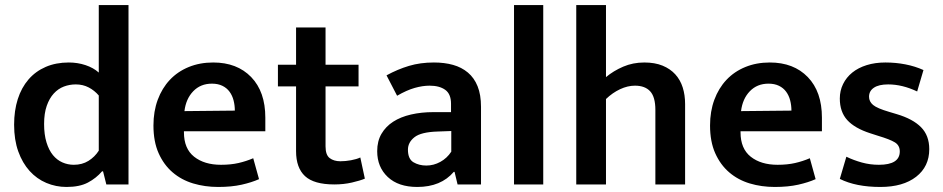

<svg xmlns="http://www.w3.org/2000/svg" viewBox="-20 -732 3742 762"><path d="M372 -712H490V0H402L389 -52H385Q362 -25 329 -7.5Q296 10 244 10Q202 10 164 -6Q126 -22 97.5 -53.5Q69 -85 52.5 -131Q36 -177 36 -237Q36 -293 50.5 -338.5Q65 -384 93 -416.5Q121 -449 161.5 -466.5Q202 -484 253 -484Q288 -484 319.5 -473.5Q351 -463 372 -444ZM372 -353Q355 -373 332 -385Q309 -397 281 -397Q256 -397 233.5 -388.5Q211 -380 193.5 -361Q176 -342 165.5 -312Q155 -282 155 -240Q155 -198 164.5 -167Q174 -136 190 -116.5Q206 -97 227.5 -87.5Q249 -78 273 -78Q306 -78 331 -93.5Q356 -109 372 -134Z M1033 -211H710V-207Q710 -142 750.5 -110Q791 -78 857 -78Q896 -78 926.5 -85Q957 -92 985 -104L1008 -21Q979 -8 939 1Q899 10 846 10Q793 10 746.5 -4Q700 -18 665 -48Q630 -78 609.5 -124Q589 -170 589 -234Q589 -290 606 -336Q623 -382 654 -415Q685 -448 729 -466Q773 -484 826 -484Q921 -484 977 -426Q1033 -368 1033 -265ZM912 -293Q912 -314 907 -333.5Q902 -353 891 -368Q880 -383 862.5 -391.5Q845 -400 821 -400Q776 -400 747 -370Q718 -340 712 -291Z M1403 -389H1272V-151Q1272 -117 1288.5 -104.5Q1305 -92 1331 -92Q1351 -92 1373 -96Q1395 -100 1410 -107L1428 -23Q1409 -15 1376.5 -7.5Q1344 0 1307 0Q1226 0 1190.5 -33Q1155 -66 1155 -132V-389H1083V-475H1155V-623H1272V-475H1403Z M1514 -433Q1558 -457 1603 -470.5Q1648 -484 1702 -484Q1744 -484 1778 -474.5Q1812 -465 1837 -444Q1862 -423 1875.5 -389.5Q1889 -356 1889 -308V0H1796L1784 -50H1781Q1730 10 1636 10Q1561 10 1519 -29.5Q1477 -69 1477 -132Q1477 -172 1494 -201Q1511 -230 1540.5 -249Q1570 -268 1611 -277.5Q1652 -287 1700 -287H1770V-320Q1770 -359 1747 -375.5Q1724 -392 1685 -392Q1657 -392 1625.5 -383Q1594 -374 1556 -352ZM1771 -212 1717 -210Q1651 -208 1625 -187.5Q1599 -167 1599 -138Q1599 -101 1621 -88Q1643 -75 1672 -75Q1701 -75 1727.5 -89.5Q1754 -104 1771 -130Z M2020 0V-712H2136V0Z M2385 0H2267V-712H2385V-426Q2415 -451 2453.5 -467.5Q2492 -484 2537 -484Q2579 -484 2609.5 -471.5Q2640 -459 2660 -437Q2680 -415 2689.5 -385Q2699 -355 2699 -319V0H2581V-296Q2581 -347 2560.5 -369.5Q2540 -392 2500 -392Q2471 -392 2441 -378Q2411 -364 2385 -339Z M3242 -211H2919V-207Q2919 -142 2959.5 -110Q3000 -78 3066 -78Q3105 -78 3135.5 -85Q3166 -92 3194 -104L3217 -21Q3188 -8 3148 1Q3108 10 3055 10Q3002 10 2955.5 -4Q2909 -18 2874 -48Q2839 -78 2818.5 -124Q2798 -170 2798 -234Q2798 -290 2815 -336Q2832 -382 2863 -415Q2894 -448 2938 -466Q2982 -484 3035 -484Q3130 -484 3186 -426Q3242 -368 3242 -265ZM3121 -293Q3121 -314 3116 -333.5Q3111 -353 3100 -368Q3089 -383 3071.5 -391.5Q3054 -400 3030 -400Q2985 -400 2956 -370Q2927 -340 2921 -291Z M3620 -369Q3561 -397 3505 -397Q3468 -397 3448.5 -384Q3429 -371 3429 -348Q3429 -329 3445 -315.5Q3461 -302 3509 -288L3539 -279Q3603 -260 3635.5 -227Q3668 -194 3668 -140Q3668 -71 3616 -30.5Q3564 10 3474 10Q3377 10 3313 -22L3339 -110Q3368 -96 3400.5 -87Q3433 -78 3468 -78Q3551 -78 3551 -131Q3551 -155 3531.5 -167Q3512 -179 3465 -193L3434 -203Q3372 -223 3342.5 -255.5Q3313 -288 3313 -341Q3313 -372 3326 -398.5Q3339 -425 3362.5 -444Q3386 -463 3419.5 -473.5Q3453 -484 3494 -484Q3535 -484 3573.5 -476.5Q3612 -469 3645 -454Z"/></svg>

Font: Mukta SemiBold
Style: Regular
Weight: 600
Designer: Girish Dalvi and Yashodeep Gholap
Foundry: Ek Type
Version: Version 2.538;PS 1.002;hotconv 16.6.51;makeotf.lib2.5.65220;